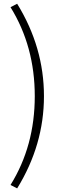

<svg xmlns="http://www.w3.org/2000/svg" viewBox="-20 -830 354 1043"><path d="M73.2 193.4 37.1 174.8Q168.9 -37.1 168.9 -307.6Q168.9 -578.1 37.1 -791L73.2 -809.6Q218.8 -573.2 218.8 -307.6Q218.8 -43 73.2 193.4Z"/></svg>

Font: Gen Shin Gothic Light
Style: Regular
Weight: 200
Designer: [Source Han Sans]
Ryoko NISHIZUKA  (kana & ideographs); Paul D. Hunt (Latin, Greek & Cyrillic); Wenlong ZHANG  (bopomofo
Version: Version 1.002.20150607